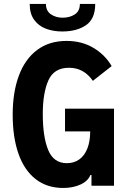

<svg xmlns="http://www.w3.org/2000/svg" viewBox="-20 -944 640 976"><path d="M44.5 -361.5Q44.5 -475 75.8 -559.2Q107 -643.5 168.5 -689.8Q230 -736 318 -736Q396.5 -736 455.8 -700.2Q515 -664.5 547.5 -608L452 -533Q406.5 -599.5 330.5 -599.5Q254.5 -599.5 226 -535.5Q197.5 -471.5 197.5 -364Q197.5 -248.5 225 -181.5Q252.5 -114.5 320 -114.5Q356.5 -114.5 383.2 -133.8Q410 -153 424.2 -189.5Q438.5 -226 438.5 -276H310.5V-391.5H559.5V0H445V-54.5H439.5Q427 -23 388.8 -5.8Q350.5 11.5 301.5 11.5Q219 11.5 161.2 -33.5Q103.5 -78.5 74 -162.2Q44.5 -246 44.5 -361.5ZM131 -924H213.5Q213.5 -888.5 239 -871.2Q264.5 -854 298 -854Q334.5 -854 360.2 -870.8Q386 -887.5 386 -924H464Q464 -848 417.2 -816Q370.5 -784 296 -784Q251.5 -784 214.2 -797.8Q177 -811.5 154 -842.8Q131 -874 131 -924Z"/></svg>

Font: JuliaMono ExtraBold
Style: Regular
Weight: 800
Monospace: yes
Designer: cormullion
Foundry: corm
Version: Version 0.055; ttfautohint (v1.8.4)